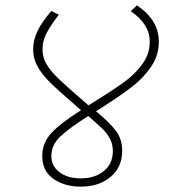

<svg xmlns="http://www.w3.org/2000/svg" viewBox="-20 -709 642 718"><path d="M363 -308 339 -293Q391 -250 414 -219Q437 -188 437 -145Q437 -84 393.5 -47.5Q350 -11 282 -11Q222 -11 180 -40Q138 -69 138 -126Q138 -175 172.5 -212Q207 -249 283 -297Q282 -298 260 -317Q195 -373 165 -403Q135 -433 119.5 -462Q104 -491 104 -525Q104 -558 119.5 -591.5Q135 -625 172 -668L200 -654Q167 -611 153 -582.5Q139 -554 139 -525Q139 -496 152.5 -471.5Q166 -447 194 -419.5Q222 -392 281 -341L311 -315L341 -334Q409 -376 448 -405Q487 -434 513.5 -471Q540 -508 540 -553Q540 -619 469 -667L492 -689Q574 -634 574 -553Q574 -502 545 -459.5Q516 -417 474.5 -385Q433 -353 363 -308ZM310 -275Q240 -231 206 -199Q172 -167 172 -126Q172 -88 202.5 -65Q233 -42 282 -42Q335 -42 368.5 -69.5Q402 -97 402 -144Q402 -170 391 -190.5Q380 -211 363 -227.5Q346 -244 310 -275Z"/></svg>

Font: FiraGO UltraLight
Style: Italic
Weight: 200
Italic angle: -8°
Designer: bBox Type GmbH
Foundry: bBox Type GmbH
Version: Version 1.001